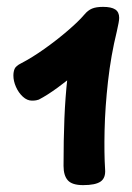

<svg xmlns="http://www.w3.org/2000/svg" viewBox="-20 -928 383 559"><path d="M93 -638Q90 -637 85.5 -636Q81 -635 73 -635Q59 -635 46.5 -646.5Q34 -658 26.5 -675Q19 -692 19 -708Q19 -719 22.5 -727.5Q26 -736 42 -744Q73 -760 109 -785.5Q145 -811 177 -838.5Q209 -866 226 -886Q236 -898 248 -903Q260 -908 280 -908Q304 -908 315.5 -900.5Q327 -893 327 -876Q327 -866 320 -836Q303 -767 294.5 -691.5Q286 -616 284.5 -548.5Q283 -481 286 -435Q288 -410 273 -399.5Q258 -389 222 -389Q190 -389 177.5 -403Q165 -417 165 -445Q165 -521 167.5 -583Q170 -645 176.5 -703Q183 -761 195 -823L254 -762Q235 -743 206.5 -719Q178 -695 148 -673Q118 -651 93 -638Z"/></svg>

Font: Playpen Sans
Style: Bold
Weight: 700
Designer: Laura Meseguer, Veronika Burian, José Scaglione
Foundry: TypeTogether
Version: Version 1.001